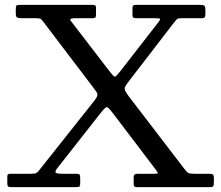

<svg xmlns="http://www.w3.org/2000/svg" viewBox="-20 -770 910 790"><path d="M10 -17Q10 -7 12.8 -3.5Q15.5 0 25 0H296Q305 0 307.5 -3.2Q310 -6.5 310 -16V-39.5Q310 -49.5 306.5 -52.2Q303 -55 293 -55H239Q213 -55 209.2 -59.8Q205.5 -64.5 215 -77L394.5 -305.5Q413.5 -329.5 419.2 -329.5Q425 -329.5 443.5 -305.5L622 -70.5Q626.5 -64.5 629 -59.8Q631.5 -55 617 -55H548Q538.5 -55 534.2 -52.2Q530 -49.5 530 -39.5V-13.5Q530 -5 533.2 -2.5Q536.5 0 545.5 0H844Q855 0 857.5 -4Q860 -8 860 -19V-37.5Q860 -49 855.8 -52Q851.5 -55 840.5 -55H779.5Q759.5 -55 753.8 -59Q748 -63 739.5 -74L510 -373.5Q497.5 -390 494.2 -398.5Q491 -407 496 -415.5Q501 -424 513 -439.5L699 -681Q704.5 -688 708.2 -691.5Q712 -695 725.5 -695H808.5Q818 -695 821.5 -698Q825 -701 825 -710.5V-729.5Q825 -744 820.2 -747Q815.5 -750 802.5 -750H540.5Q531.5 -750 528.2 -747.2Q525 -744.5 525 -734.5V-710Q525 -699 529.5 -697Q534 -695 545 -695H617.5Q637.5 -695 638.8 -692Q640 -689 632 -679L473.5 -475Q457.5 -454.5 452.8 -454.5Q448 -454.5 432 -475L274 -680.5Q269 -687 269.2 -690Q269.5 -693 275.5 -694Q281.5 -695 293.5 -695H360.5Q369.5 -695 372.2 -698Q375 -701 375 -710.5V-738Q375 -746.5 371 -748.2Q367 -750 358.5 -750H60Q50.5 -750 47.8 -747Q45 -744 45 -734V-713Q45 -700.5 50.8 -697.8Q56.5 -695 68 -695H128Q144 -695 148 -691.8Q152 -688.5 158.5 -680L361 -413.5Q372 -399.5 377.2 -391.5Q382.5 -383.5 380.2 -375.8Q378 -368 366.5 -353.5L142 -70.5Q134.5 -61 129.2 -58Q124 -55 106.5 -55H22.5Q16.5 -55 13.2 -52.8Q10 -50.5 10 -43.5Z"/></svg>

Font: Besley
Style: Regular
Weight: 400
Designer: Owen Earl
Foundry: indestructible type*
Version: Version 4.000